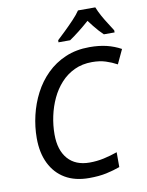

<svg xmlns="http://www.w3.org/2000/svg" viewBox="-101 -1013 839 1094"><g transform="rotate(-10 318.5 -466.0)"><path d="M325.2 9.8Q243.7 9.8 187 -23.7Q130.4 -57.1 100.1 -118.9Q69.8 -180.7 69.8 -265.1Q69.8 -331.1 85.2 -396.7Q100.6 -462.4 131.1 -521.2Q161.6 -580.1 207.8 -625.7Q253.9 -671.4 315.9 -698Q377.9 -724.6 455.1 -724.6Q510.3 -724.6 553.7 -714.1Q597.2 -703.6 636.7 -682.1L598.1 -599.6Q567.9 -616.2 533.4 -627.2Q499 -638.2 455.1 -638.2Q397.9 -638.2 352.8 -616.9Q307.6 -595.7 273.9 -558.8Q240.2 -522 218 -474.6Q195.8 -427.2 184.6 -374.5Q173.3 -321.8 173.3 -268.6Q173.3 -178.2 217.5 -127.4Q261.7 -76.7 343.3 -76.7Q385.3 -76.7 425.5 -85.4Q465.8 -94.2 504.4 -107.9V-22Q468.3 -8.8 425.5 0.5Q382.8 9.8 325.2 9.8ZM286.6 -782.2 287.1 -794.4Q305.2 -811 332.5 -837.4Q359.9 -863.8 386.5 -891.8Q413.1 -919.9 427.7 -941.9H527.8Q537.6 -917 552.2 -890.4Q566.9 -863.8 583 -839.1Q599.1 -814.5 611.3 -794.4V-782.2H549.3Q537.1 -793.5 523.7 -808.3Q510.3 -823.2 496.8 -840.1Q483.4 -856.9 470.7 -874Q440.9 -847.7 411.1 -824.2Q381.3 -800.8 354 -782.2Z"/></g></svg>

Font: Open Sans Medium
Style: Italic
Weight: 500
Italic angle: -12°
Designer: Monotype Design Team
Foundry: Monotype Imaging Inc.
Version: Version 3.000